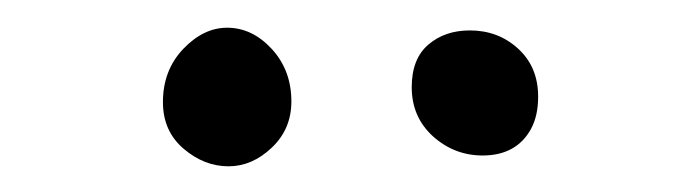

<svg xmlns="http://www.w3.org/2000/svg" viewBox="-20 -724 512 142"><path d="M149 -601Q131 -601 115.8 -614Q100.5 -627 100.5 -648.5Q100.5 -672 115.5 -687.8Q130.5 -703.5 148 -703.5Q166.5 -703.5 181 -687.8Q195.5 -672 195.5 -649Q195.5 -628.5 181 -614.8Q166.5 -601 149 -601ZM337 -609Q316 -609 300.2 -623.2Q284.5 -637.5 284.5 -659.5Q284.5 -680.5 296.8 -691Q309 -701.5 327.5 -701.5Q348.5 -701.5 363.2 -688Q378 -674.5 378 -652.5Q378 -638.5 372.8 -628.8Q367.5 -619 358.5 -614Q349.5 -609 337 -609Z"/></svg>

Font: Grandstander Thin Thin
Style: Regular
Weight: 250
Version: Version 1.200